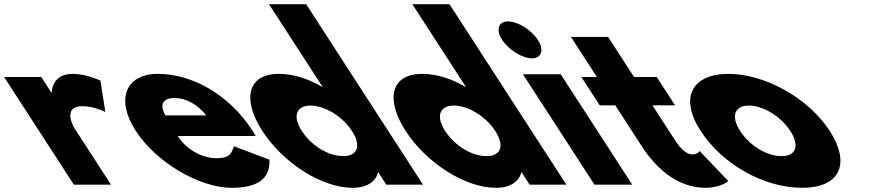

<svg xmlns="http://www.w3.org/2000/svg" viewBox="-292 -880 4163 915"><path d="M60 0H237L62.1 -270C53.7 -283 7.8 -374 99.8 -374C158.8 -374 209.9 -346 209.9 -346L186.7 -496C186.7 -496 120 -528 54 -528C-47 -528 -45.3 -439 -45.3 -439H-47.3L-95.3 -513H-272.3Z M926.7 -232C923.8 -238 916.7 -249 912.2 -256C795.6 -436 617 -528 461 -528C306 -528 258 -406 355.2 -256C451.7 -107 657.7 15 812.7 15C926.7 15 996.8 -22 991.9 -119L822.5 -183C809.3 -137 791.4 -126 734.4 -126C689.4 -126 605.9 -153 554.7 -232ZM496.3 -330C468.8 -377 479.5 -413 540.5 -413C592.5 -413 648.3 -384 691.3 -330Z M958.2 -256C1055.3 -106 1238.7 15 1388.7 15C1458.7 15 1498.6 -16 1509.4 -58H1511.4L1549 0H1724L1167 -860H990L1246.5 -464C1177.9 -505 1106 -528 1037 -528C887 -528 861 -406 958.2 -256ZM1146.2 -256C1100.2 -327 1120.8 -377 1187.8 -377C1253.8 -377 1339.2 -327 1385.2 -256C1430.5 -186 1412.9 -136 1343.9 -136C1271.9 -136 1191.5 -186 1146.2 -256Z M1641.2 -256C1738.3 -106 1921.7 15 2071.7 15C2141.7 15 2181.6 -16 2192.4 -58H2194.4L2232 0H2407L1850 -860H1673L1929.5 -464C1860.9 -505 1789 -528 1720 -528C1570 -528 1544 -406 1641.2 -256ZM1829.2 -256C1783.2 -327 1803.8 -377 1870.8 -377C1936.8 -377 2022.2 -327 2068.2 -256C2113.5 -186 2095.9 -136 2026.9 -136C1954.9 -136 1874.5 -186 1829.2 -256Z M2541 0H2721L2380.3 -526H2200.3ZM2101.1 -690C2132.2 -642 2197.1 -602 2243.1 -602C2289.1 -602 2302.2 -642 2271.1 -690C2240 -738 2175.1 -778 2129.1 -778C2083.1 -778 2070 -738 2101.1 -690Z M2552.7 -513H2478.7L2566.2 -378H2640.2L2767.8 -181C2826.7 -90 2928.7 15 3069.7 15C3142.7 15 3179 -17 3179 -17L3042.4 -160C3042.4 -160 3031.7 -144 3008.7 -144C2980.7 -144 2953.8 -167 2922.7 -215L2817.2 -378H2925.2L2837.7 -513H2729.7L2606 -704H2429Z M3047.2 -256C3149.5 -98 3346.7 15 3531.7 15C3708.7 15 3764.5 -98 3662.2 -256C3558.5 -416 3350 -528 3180 -528C3007 -528 2943.5 -416 3047.2 -256ZM3235.2 -256C3189.2 -327 3209.8 -377 3276.8 -377C3342.8 -377 3428.2 -327 3474.2 -256C3519.5 -186 3501.9 -136 3432.9 -136C3360.9 -136 3280.5 -186 3235.2 -256Z"/></svg>

Font: Hussar
Style: BdOpOblSeven
Weight: 700
Foundry: Cannot Into Space Fonts
Version: Version 2.00